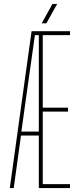

<svg xmlns="http://www.w3.org/2000/svg" viewBox="-20 -959 402 979"><path d="M30 0 141 -800H337V-780H198V-410H327V-390H198V-20H337V0H178V-268H87L50 0ZM89 -288H178V-780H158L113 -461ZM192.5 -840 247.5 -939H271.5L216.5 -840Z"/></svg>

Font: Big Shoulders Display Thin Thin
Style: Regular
Weight: 250
Version: Version 2.002